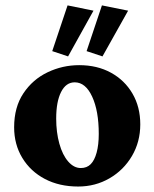

<svg xmlns="http://www.w3.org/2000/svg" viewBox="-20 -681 570 709"><path d="M268.6 7.8Q199.2 7.8 146 -20Q92.8 -47.9 62.5 -97.7Q32.2 -147.5 32.2 -210.9Q32.2 -285.2 66.4 -336.4Q100.6 -387.7 155.8 -414.1Q210.9 -440.4 272.5 -440.4Q338.9 -440.4 389.6 -412.6Q440.4 -384.8 469.2 -335.4Q498 -286.1 498 -221.7Q498 -157.2 467.3 -105Q436.5 -52.7 384.3 -22.5Q332 7.8 268.6 7.8ZM278.3 -60.5Q300.8 -60.5 314.9 -74.7Q329.1 -88.9 336.9 -117.7Q344.7 -146.5 344.7 -186.5Q344.7 -271.5 320.3 -324.2Q295.9 -377 255.9 -377Q223.6 -377 205.6 -341.3Q187.5 -305.7 187.5 -243.2Q187.5 -192.4 199.2 -150.4Q210.9 -108.4 231.9 -84.5Q252.9 -60.5 278.3 -60.5ZM358.4 -472.7 299.8 -492.2 356.4 -661.1 453.1 -641.6ZM231.4 -472.7 172.9 -492.2 229.5 -661.1 325.2 -641.6Z"/></svg>

Font: Crimson Pro ExtraBold
Style: Regular
Weight: 800
Designer: Jacques Le Bailly
Foundry: Baron von Fonthausen
Version: Version 1.003